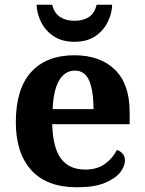

<svg xmlns="http://www.w3.org/2000/svg" viewBox="-20 -783 612 813"><path d="M306 10Q178 10 112.5 -62.5Q47 -135 47 -265Q47 -406 111.5 -477.5Q176 -549 295 -549Q404 -549 466.5 -488Q529 -427 529 -308V-257H201Q204 -157 238.5 -111Q273 -65 341 -65Q392 -65 425 -89.5Q458 -114 475 -148Q489 -144 499 -132.5Q509 -121 509 -104Q509 -78 488 -52Q467 -26 422.5 -8Q378 10 306 10ZM376 -321Q376 -397 358 -440.5Q340 -484 297 -484Q255 -484 230.5 -442.5Q206 -401 203 -321ZM295 -606Q243 -606 207.5 -629.5Q172 -653 154 -689.5Q136 -726 135 -763H201Q210 -727 234.5 -711Q259 -695 295 -695Q332 -695 356.5 -711Q381 -727 389 -763H455Q454 -726 436 -689.5Q418 -653 383 -629.5Q348 -606 295 -606Z"/></svg>

Font: Noto Serif
Style: Bold
Weight: 700
Designer: Monotype Design Team
Foundry: Monotype Imaging Inc.
Version: Version 2.014